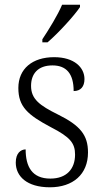

<svg xmlns="http://www.w3.org/2000/svg" viewBox="-20 -786 437 816"><path d="M160 -619V-606H182C228 -645 297 -721 320 -756V-766H244C225 -721 189 -663 160 -619ZM192 10C290 10 354 -45 354 -138C354 -211 322 -252 227 -299C148 -338 112 -365 112 -421C112 -471 140 -508 203 -508C262 -508 293 -473 293 -399C323 -399 339 -418 339 -450C339 -499 296 -543 210 -543C118 -543 58 -494 58 -412C58 -333 97 -298 197 -245C279 -203 299 -177 299 -129C299 -68 263 -27 194 -27C116 -27 89 -78 89 -151C69 -151 47 -136 47 -95C47 -37 94 10 192 10Z"/></svg>

Font: Noto Serif Thai SemiCondensed Light
Style: Regular
Weight: 300
Width: 4
Designer: Monotype Design Team
Foundry: Monotype Imaging Inc.
Version: Version 2.002